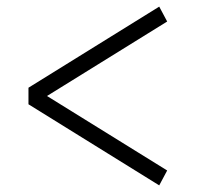

<svg xmlns="http://www.w3.org/2000/svg" viewBox="-20 -579 601 580"><path d="M66 -264V-314L461 -559L485 -514L122 -289L485 -64L461 -19Z"/></svg>

Font: Maitree Light
Style: Regular
Weight: 300
Designer: CadsonDemak Team
Foundry: CadsonDemak
Version: Version 1.001